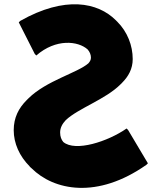

<svg xmlns="http://www.w3.org/2000/svg" viewBox="-20 -868 766 910"><path d="M587 -252 580 -259C491 -197 337 -147 280 -195C271 -206 265 -220 265 -240C265 -262 275 -281 292 -299C352 -355 480 -397 551 -468L558 -475C589 -506 609 -542 609 -588C609 -652 584 -717 536 -765L529 -772C444 -857 288 -889 76 -769L69 -762L145 -612L152 -605C245 -686 350 -674 395 -634C405 -623 411 -609 411 -595C411 -585 407 -577 399 -568C348 -523 200 -486 115 -402L113 -400L106 -393C69 -356 45 -311 45 -251C45 -189 72 -128 121 -79V-78L129 -71C235 35 441 77 674 -87L681 -94Z"/></svg>

Font: Hussar Woodtype
Style: Blk
Weight: 900
Foundry: Cannot Into Space Fonts
Version: Version 1.07